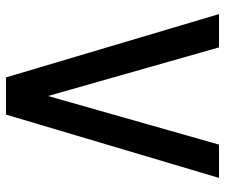

<svg xmlns="http://www.w3.org/2000/svg" viewBox="-75 -675 750 640"><g transform="rotate(90 300.0 -355.0)"><path d="M238 0 27 -710H138L300 -140L462 -710H573L362 0Z"/></g></svg>

Font: Txt Mono Medium
Style: Regular
Weight: 500
Monospace: yes
Designer: Open Source
Foundry: XRLN
Version: Version 1.0